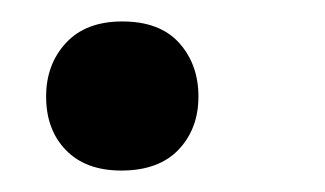

<svg xmlns="http://www.w3.org/2000/svg" viewBox="-20 -150 303 179"><path d="M93 9Q60 9 41.5 -10Q23 -29 23 -60Q23 -90 41.5 -110Q60 -130 94 -130Q129 -130 147 -110Q165 -90 165 -60Q165 -30 146.5 -10.5Q128 9 93 9Z"/></svg>

Font: STIX Two Text SemiBold
Style: Italic
Weight: 600
Italic angle: -12°
Designer: Ross Mills, John Hudson & Paul Hanslow, Tiro Typeworks Ltd; with prior portions MicroPress Inc. and Coen Hoffman, Elsevi
Foundry: Tiro Typeworks Ltd
Version: Version 2.13 b171